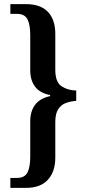

<svg xmlns="http://www.w3.org/2000/svg" viewBox="-20 -780 418 927"><path d="M30 127V79H62Q99 79 112.5 53Q126 27 126 -23V-194Q126 -242 149 -273.5Q172 -305 222 -316V-321Q172 -331 149 -362Q126 -393 126 -441V-611Q126 -661 112.5 -687Q99 -713 62 -713H30V-760H106Q176 -760 211.5 -722.5Q247 -685 247 -616V-443Q247 -384 276.5 -364Q306 -344 348 -343V-293Q320 -291 297.5 -282.5Q275 -274 261 -252.5Q247 -231 247 -191V-19Q247 48 211.5 87.5Q176 127 106 127Z"/></svg>

Font: Noto Serif Condensed SemiBold
Style: Regular
Weight: 600
Width: 3
Designer: Monotype Design Team
Foundry: Monotype Imaging Inc.
Version: Version 2.013